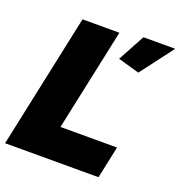

<svg xmlns="http://www.w3.org/2000/svg" viewBox="-134 -842 897 954"><g transform="rotate(20 314.0 -365.0)"><path d="M148 -710H343L228 -170H527L491 0H-3ZM386 -588 463 -730H631L499 -556Z"/></g></svg>

Font: Raleway Thin Black
Style: Italic
Weight: 900
Italic angle: -12°
Version: Version 4.026